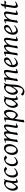

<svg xmlns="http://www.w3.org/2000/svg" viewBox="2844 -3458 858 6586"><g transform="rotate(-90 3273.0 -165.0)"><path d="M294.4 -210.4Q297.9 -232.4 302 -256.1Q306.2 -279.8 310.3 -301.8Q314.5 -323.7 317.6 -342Q320.8 -360.4 322.8 -371.1Q315.4 -377 306.6 -383.1Q297.9 -389.2 287.8 -394.3Q277.8 -399.4 266.8 -402.6Q255.9 -405.8 244.1 -405.8Q221.7 -405.8 201.9 -394.8Q182.1 -383.8 165.3 -365.7Q148.4 -347.7 135 -324.5Q121.6 -301.3 112.3 -276.6Q103 -252 97.9 -228Q92.8 -204.1 92.8 -185.1Q92.8 -153.3 98.1 -127.9Q103.5 -102.5 112.8 -84.5Q122.1 -66.4 134.8 -56.6Q147.5 -46.9 162.1 -46.9Q173.8 -46.9 190.7 -61.8Q207.5 -76.7 225.8 -100.3Q244.1 -124 262.2 -153.1Q280.3 -182.1 294.4 -210.4ZM439.9 -33.2Q397.5 -5.4 371.3 7.3Q345.2 20 331.1 20Q322.3 20 314.2 13.9Q306.2 7.8 299.8 -9Q293.5 -25.9 289.8 -55.7Q286.1 -85.4 286.1 -132.8Q273.4 -110.4 255.1 -83.7Q236.8 -57.1 215.8 -33.9Q194.8 -10.7 172.6 4.6Q150.4 20 129.9 20Q113.8 20 95.5 10.7Q77.1 1.5 61.8 -18.8Q46.4 -39.1 36.1 -71Q25.9 -103 25.9 -148.9Q25.9 -187.5 34.9 -224.4Q43.9 -261.2 62 -294.9Q80.1 -328.6 106.2 -358.2Q132.3 -387.7 167 -411.1Q180.2 -419.9 196 -428.2Q211.9 -436.5 228.8 -442.9Q245.6 -449.2 262.2 -453.1Q278.8 -457 293.9 -457Q304.2 -457 314 -454.3Q323.7 -451.7 332.8 -447.3Q341.8 -442.9 350.1 -437.7Q358.4 -432.6 365.7 -427.7Q377 -436 389.6 -443.1Q402.3 -450.2 416 -457L425.8 -439.9Q417.5 -433.1 412.1 -427.7Q406.7 -422.4 402.6 -415.3Q398.4 -408.2 395.5 -397.9Q392.6 -387.7 389.2 -371.1Q381.8 -335.9 375.2 -299.1Q368.7 -262.2 364 -229.5Q359.4 -196.8 356.7 -171.9Q354 -147 354 -136.2Q354 -108.4 355.7 -89.4Q357.4 -70.3 360.4 -58.8Q363.3 -47.4 367.7 -42.2Q372.1 -37.1 377.9 -37.1Q387.7 -37.1 401.1 -39.8Q414.6 -42.5 434.1 -50.8Z M847.2 -397.9Q836.9 -390.6 825.4 -382.3Q814 -374 803.2 -367.4Q792.5 -360.8 783 -356.4Q773.4 -352.1 767.1 -352.1Q761.7 -352.1 753.9 -360.4Q746.1 -368.7 735.6 -378.9Q725.1 -389.2 711.9 -397.5Q698.7 -405.8 683.1 -405.8Q660.6 -405.8 642.1 -395Q623.5 -384.3 608.4 -366.2Q593.3 -348.1 581.8 -324.5Q570.3 -300.8 562.7 -275.1Q555.2 -249.5 551.3 -223.6Q547.4 -197.8 547.4 -174.8Q547.4 -143.1 554.4 -117.7Q561.5 -92.3 574.2 -74.5Q586.9 -56.6 604.5 -46.9Q622.1 -37.1 643.1 -37.1Q651.9 -37.1 665.5 -40Q679.2 -43 697 -51Q714.8 -59.1 736.8 -72.8Q758.8 -86.4 785.2 -107.9Q789.1 -102.5 793.5 -97.2Q797.9 -91.8 800.3 -87.9Q762.2 -53.2 731.9 -32Q701.7 -10.7 677 0.7Q652.3 12.2 632.6 16.1Q612.8 20 595.2 20Q578.6 20 558.1 11.7Q537.6 3.4 519.3 -17.1Q501 -37.6 488.5 -71.8Q476.1 -106 476.1 -157.2Q476.1 -189.9 482.9 -224.9Q489.7 -259.8 505.1 -293.2Q520.5 -326.7 545.2 -356.9Q569.8 -387.2 606 -411.1Q619.6 -419.9 636.2 -428.2Q652.8 -436.5 670.7 -442.9Q688.5 -449.2 705.8 -453.1Q723.1 -457 738.3 -457Q759.8 -457 776.6 -448.7Q793.5 -440.4 806.6 -429.9Q819.8 -419.4 829.8 -409.9Q839.8 -400.4 847.2 -397.9Z M1235.4 -397.9Q1225.1 -390.6 1213.6 -382.3Q1202.1 -374 1191.4 -367.4Q1180.7 -360.8 1171.1 -356.4Q1161.6 -352.1 1155.3 -352.1Q1149.9 -352.1 1142.1 -360.4Q1134.3 -368.7 1123.8 -378.9Q1113.3 -389.2 1100.1 -397.5Q1086.9 -405.8 1071.3 -405.8Q1048.8 -405.8 1030.3 -395Q1011.7 -384.3 996.6 -366.2Q981.4 -348.1 970 -324.5Q958.5 -300.8 950.9 -275.1Q943.4 -249.5 939.5 -223.6Q935.5 -197.8 935.5 -174.8Q935.5 -143.1 942.6 -117.7Q949.7 -92.3 962.4 -74.5Q975.1 -56.6 992.7 -46.9Q1010.3 -37.1 1031.2 -37.1Q1040 -37.1 1053.7 -40Q1067.4 -43 1085.2 -51Q1103 -59.1 1125 -72.8Q1147 -86.4 1173.3 -107.9Q1177.2 -102.5 1181.6 -97.2Q1186 -91.8 1188.5 -87.9Q1150.4 -53.2 1120.1 -32Q1089.8 -10.7 1065.2 0.7Q1040.5 12.2 1020.8 16.1Q1001 20 983.4 20Q966.8 20 946.3 11.7Q925.8 3.4 907.5 -17.1Q889.2 -37.6 876.7 -71.8Q864.3 -106 864.3 -157.2Q864.3 -189.9 871.1 -224.9Q877.9 -259.8 893.3 -293.2Q908.7 -326.7 933.3 -356.9Q958 -387.2 994.1 -411.1Q1007.8 -419.9 1024.4 -428.2Q1041 -436.5 1058.8 -442.9Q1076.7 -449.2 1094 -453.1Q1111.3 -457 1126.5 -457Q1147.9 -457 1164.8 -448.7Q1181.6 -440.4 1194.8 -429.9Q1208 -419.4 1218 -409.9Q1228 -400.4 1235.4 -397.9Z M1552.7 -246.1Q1552.7 -320.8 1525.4 -360.4Q1498 -399.9 1447.8 -399.9Q1412.6 -399.9 1388.7 -379.6Q1364.7 -359.4 1350.1 -328.6Q1335.4 -297.9 1329.1 -262Q1322.8 -226.1 1322.8 -194.8Q1322.8 -162.1 1330.8 -133.1Q1338.9 -104 1353.3 -82.3Q1367.7 -60.5 1387 -47.9Q1406.2 -35.2 1428.7 -35.2Q1451.2 -35.2 1469 -45.2Q1486.8 -55.2 1500.7 -72Q1514.6 -88.9 1524.4 -110.6Q1534.2 -132.3 1540.5 -155.8Q1546.9 -179.2 1549.8 -202.6Q1552.7 -226.1 1552.7 -246.1ZM1622.6 -272.9Q1622.6 -240.2 1615.2 -206.8Q1607.9 -173.3 1593.8 -141.8Q1579.6 -110.4 1558.8 -81.8Q1538.1 -53.2 1510.7 -30.8Q1498 -20.5 1483.9 -11.2Q1469.7 -2 1455.1 5.1Q1440.4 12.2 1425.3 16.1Q1410.2 20 1395.5 20Q1361.3 20 1334.7 5.6Q1308.1 -8.8 1289.8 -33.9Q1271.5 -59.1 1262 -93.5Q1252.4 -127.9 1252.4 -168Q1252.4 -203.1 1258.3 -235.6Q1264.2 -268.1 1277.3 -298.3Q1290.5 -328.6 1312.5 -356.4Q1334.5 -384.3 1366.7 -410.2Q1391.6 -429.7 1421.4 -443.4Q1451.2 -457 1481.4 -457Q1519.5 -457 1546.4 -443.4Q1573.2 -429.7 1590.1 -405.3Q1606.9 -380.9 1614.7 -347.2Q1622.6 -313.5 1622.6 -272.9Z M2338.4 -35.2Q2293 -8.8 2263.2 5.6Q2233.4 20 2212.4 20Q2198.2 20 2188.2 4.6Q2178.2 -10.7 2178.2 -37.1Q2178.2 -45.9 2181.6 -67.9Q2185.1 -89.8 2189.9 -119.4Q2194.8 -148.9 2200.9 -182.6Q2207 -216.3 2211.9 -248.3Q2216.8 -280.3 2220.2 -307.6Q2223.6 -335 2223.6 -351.1Q2223.6 -381.3 2217.5 -394.3Q2211.4 -407.2 2202.6 -407.2Q2193.4 -407.2 2179.2 -400.6Q2165 -394 2147.9 -380.1Q2130.9 -366.2 2111.6 -344.5Q2092.3 -322.8 2073.2 -293Q2062.5 -275.9 2055.4 -259.3Q2048.3 -242.7 2043.7 -224.9Q2039.1 -207 2035.6 -187.3Q2032.2 -167.5 2028.3 -144Q2021.5 -99.6 2019.8 -67.9Q2018.1 -36.1 2019.5 -12.2Q2012.7 -8.8 2002.9 -4.6Q1993.2 -0.5 1982.9 3.9Q1972.7 8.3 1963.1 12.5Q1953.6 16.6 1947.3 20L1931.6 4.9Q1942.4 -44.9 1952.4 -98.6Q1962.4 -152.3 1970.2 -200.4Q1978 -248.5 1982.7 -286.1Q1987.3 -323.7 1987.3 -341.8Q1987.3 -378.9 1979.7 -393.1Q1972.2 -407.2 1958.5 -407.2Q1952.1 -407.2 1939 -400.9Q1925.8 -394.5 1908.7 -380.6Q1891.6 -366.7 1872.3 -345.2Q1853 -323.7 1834.5 -293.9Q1824.2 -278.3 1817.1 -261.7Q1810.1 -245.1 1804.9 -226.8Q1799.8 -208.5 1795.7 -188Q1791.5 -167.5 1787.6 -144Q1779.8 -99.6 1777.6 -67.6Q1775.4 -35.6 1776.4 -12.2Q1770 -8.8 1760.5 -4.6Q1751 -0.5 1741 3.9Q1731 8.3 1721.7 12.5Q1712.4 16.6 1706.5 20L1690.4 4.9Q1697.3 -29.3 1703.9 -66.7Q1710.4 -104 1716.6 -141.1Q1722.7 -178.2 1728 -213.6Q1733.4 -249 1737.3 -279.3Q1741.2 -309.6 1743.4 -333.3Q1745.6 -356.9 1745.6 -371.1Q1745.6 -382.3 1744.1 -388.9Q1742.7 -395.5 1740 -399.2Q1737.3 -402.8 1733.9 -403.8Q1730.5 -404.8 1726.6 -404.8Q1721.7 -404.8 1713.1 -402.8Q1704.6 -400.9 1695.8 -398.4Q1685.5 -395.5 1674.3 -392.1L1668.5 -411.1Q1689 -419.9 1709.5 -428.2Q1730 -436.5 1747.6 -442.9Q1765.1 -449.2 1778.3 -453.1Q1791.5 -457 1797.4 -457Q1804.7 -457 1809.1 -454.6Q1813.5 -452.1 1815.7 -446Q1817.9 -439.9 1818.6 -429Q1819.3 -418 1819.3 -400.9Q1819.3 -395.5 1818.6 -387.5Q1817.9 -379.4 1817.1 -369.9Q1816.4 -360.4 1815.2 -350.1Q1814 -339.8 1813.5 -331.1Q1842.3 -365.2 1867.4 -389.4Q1892.6 -413.6 1915.3 -428.5Q1938 -443.4 1958.7 -450.2Q1979.5 -457 1999.5 -457Q2017.6 -457 2029.8 -449.7Q2042 -442.4 2048.8 -430.2Q2055.7 -418 2058.6 -402.6Q2061.5 -387.2 2061.5 -371.1Q2061.5 -361.8 2061 -354.2Q2060.5 -346.7 2059.6 -335.9Q2087.9 -368.7 2111.8 -391.6Q2135.7 -414.6 2156.5 -429.2Q2177.2 -443.8 2196 -450.4Q2214.8 -457 2233.4 -457Q2247.6 -457 2259.3 -452.4Q2271 -447.8 2279.3 -437.5Q2287.6 -427.2 2292 -410.9Q2296.4 -394.5 2296.4 -371.1Q2296.4 -352.5 2293.2 -326.4Q2290 -300.3 2285.2 -271Q2280.3 -241.7 2274.9 -210.9Q2269.5 -180.2 2264.6 -152.6Q2259.8 -125 2256.6 -102.3Q2253.4 -79.6 2253.4 -65.9Q2253.4 -49.3 2258.3 -43.7Q2263.2 -38.1 2271.5 -38.1Q2285.6 -38.1 2299.6 -41.7Q2313.5 -45.4 2333.5 -53.2Z M2667.5 -393.1Q2654.3 -393.1 2634.3 -380.9Q2614.3 -368.7 2592.3 -346.4Q2570.3 -324.2 2548.8 -293.2Q2527.3 -262.2 2511.7 -224.6L2499.5 -153.3Q2506.8 -138.7 2520 -120.8Q2533.2 -103 2550.3 -87.6Q2567.4 -72.3 2586.9 -62Q2606.4 -51.8 2626.5 -51.8Q2652.8 -51.8 2673.1 -66.2Q2693.4 -80.6 2704.6 -106.9Q2713.4 -126 2718.8 -146.7Q2724.1 -167.5 2726.6 -187.7Q2729 -208 2729.7 -226.6Q2730.5 -245.1 2730.5 -259.8Q2730.5 -293.9 2725.1 -319.1Q2719.7 -344.2 2710.7 -360.6Q2701.7 -377 2690.4 -385Q2679.2 -393.1 2667.5 -393.1ZM2539.6 -424.8Q2539.6 -410.2 2536.4 -383.8Q2533.2 -357.4 2526.4 -314.5Q2557.6 -362.8 2585 -391.1Q2612.3 -419.4 2635 -434.1Q2657.7 -448.7 2676.3 -452.9Q2694.8 -457 2709.5 -457Q2728.5 -457 2745.1 -447.3Q2761.7 -437.5 2774.4 -418.2Q2787.1 -398.9 2794.4 -370.8Q2801.8 -342.8 2801.8 -306.2Q2801.8 -257.3 2788.1 -202.6Q2774.4 -147.9 2743.7 -91.8Q2732.4 -72.3 2718 -52.5Q2703.6 -32.7 2686.5 -16.6Q2669.4 -0.5 2650.1 9.8Q2630.9 20 2609.9 20Q2593.3 20 2577.4 10Q2561.5 0 2546.1 -16.1Q2530.8 -32.2 2516.6 -52.7Q2502.4 -73.2 2489.7 -93.8L2474.6 -2.9Q2458 97.7 2454.1 151.1Q2450.2 204.6 2455.6 218.3Q2448.2 220.2 2438.5 223.4Q2428.7 226.6 2418.2 230.2Q2407.7 233.9 2398.2 237.5Q2388.7 241.2 2382.3 244.1L2366.7 230Q2368.7 215.8 2373.8 186Q2378.9 156.2 2386 116.2Q2393.1 76.2 2401.4 28.8Q2409.7 -18.6 2418.2 -67.4Q2426.8 -116.2 2434.8 -164.1Q2442.9 -211.9 2449 -252.7Q2455.1 -293.5 2458.7 -324.5Q2462.4 -355.5 2462.4 -371.1Q2462.4 -382.3 2460.4 -388.9Q2458.5 -395.5 2455.1 -398.7Q2451.7 -401.9 2447.8 -402.8Q2443.8 -403.8 2439.5 -403.8Q2435.1 -403.8 2427 -402.1Q2418.9 -400.4 2410.6 -397.9Q2401.4 -395.5 2390.6 -392.1L2383.8 -410.2Q2404.3 -419.4 2425.3 -428Q2446.3 -436.5 2464.6 -442.9Q2482.9 -449.2 2496.8 -453.1Q2510.7 -457 2516.6 -457Q2526.4 -457 2533 -450.4Q2539.6 -443.8 2539.6 -424.8Z M3135.3 -210.4Q3138.7 -232.4 3142.8 -256.1Q3147 -279.8 3151.1 -301.8Q3155.3 -323.7 3158.4 -342Q3161.6 -360.4 3163.6 -371.1Q3156.2 -377 3147.5 -383.1Q3138.7 -389.2 3128.7 -394.3Q3118.7 -399.4 3107.7 -402.6Q3096.7 -405.8 3085 -405.8Q3062.5 -405.8 3042.7 -394.8Q3022.9 -383.8 3006.1 -365.7Q2989.3 -347.7 2975.8 -324.5Q2962.4 -301.3 2953.1 -276.6Q2943.8 -252 2938.7 -228Q2933.6 -204.1 2933.6 -185.1Q2933.6 -153.3 2939 -127.9Q2944.3 -102.5 2953.6 -84.5Q2962.9 -66.4 2975.6 -56.6Q2988.3 -46.9 3002.9 -46.9Q3014.6 -46.9 3031.5 -61.8Q3048.3 -76.7 3066.7 -100.3Q3085 -124 3103 -153.1Q3121.1 -182.1 3135.3 -210.4ZM3280.8 -33.2Q3238.3 -5.4 3212.2 7.3Q3186 20 3171.9 20Q3163.1 20 3155 13.9Q3147 7.8 3140.6 -9Q3134.3 -25.9 3130.6 -55.7Q3127 -85.4 3127 -132.8Q3114.3 -110.4 3095.9 -83.7Q3077.6 -57.1 3056.6 -33.9Q3035.6 -10.7 3013.4 4.6Q2991.2 20 2970.7 20Q2954.6 20 2936.3 10.7Q2918 1.5 2902.6 -18.8Q2887.2 -39.1 2877 -71Q2866.7 -103 2866.7 -148.9Q2866.7 -187.5 2875.7 -224.4Q2884.8 -261.2 2902.8 -294.9Q2920.9 -328.6 2947 -358.2Q2973.1 -387.7 3007.8 -411.1Q3021 -419.9 3036.9 -428.2Q3052.7 -436.5 3069.6 -442.9Q3086.4 -449.2 3103 -453.1Q3119.6 -457 3134.8 -457Q3145 -457 3154.8 -454.3Q3164.6 -451.7 3173.6 -447.3Q3182.6 -442.9 3190.9 -437.7Q3199.2 -432.6 3206.5 -427.7Q3217.8 -436 3230.5 -443.1Q3243.2 -450.2 3256.8 -457L3266.6 -439.9Q3258.3 -433.1 3252.9 -427.7Q3247.6 -422.4 3243.4 -415.3Q3239.3 -408.2 3236.3 -397.9Q3233.4 -387.7 3230 -371.1Q3222.7 -335.9 3216.1 -299.1Q3209.5 -262.2 3204.8 -229.5Q3200.2 -196.8 3197.5 -171.9Q3194.8 -147 3194.8 -136.2Q3194.8 -108.4 3196.5 -89.4Q3198.2 -70.3 3201.2 -58.8Q3204.1 -47.4 3208.5 -42.2Q3212.9 -37.1 3218.8 -37.1Q3228.5 -37.1 3241.9 -39.8Q3255.4 -42.5 3274.9 -50.8Z M3456.1 -46.9Q3466.3 -46.9 3483.9 -63.2Q3501.5 -79.6 3521.7 -106.9Q3542 -134.3 3562.7 -170.4Q3583.5 -206.5 3599.6 -246.1Q3601.6 -264.6 3603.8 -284.9Q3606 -305.2 3609.9 -328.1Q3611.3 -338.4 3614 -347.7Q3616.7 -356.9 3620.1 -365.2Q3612.8 -371.1 3604 -377.9Q3595.2 -384.8 3584.7 -391.1Q3574.2 -397.5 3562 -401.6Q3549.8 -405.8 3536.1 -405.8Q3513.7 -405.8 3493.7 -394.8Q3473.6 -383.8 3456.8 -365.7Q3439.9 -347.7 3426.5 -324.5Q3413.1 -301.3 3403.6 -276.6Q3394 -252 3388.9 -228Q3383.8 -204.1 3383.8 -185.1Q3383.8 -153.3 3389.6 -127.9Q3395.5 -102.5 3405.3 -84.5Q3415 -66.4 3428.2 -56.6Q3441.4 -46.9 3456.1 -46.9ZM3720.2 -439.9Q3703.6 -426.3 3694.1 -406.2Q3684.6 -386.2 3680.2 -351.1Q3673.3 -293 3670.2 -245.1Q3667 -197.3 3664.8 -155.5Q3662.6 -113.8 3659.4 -75.9Q3656.2 -38.1 3649.4 -0.5Q3640.6 50.3 3618.4 94.7Q3596.2 139.2 3565.7 172.4Q3535.2 205.6 3498.3 224.9Q3461.4 244.1 3423.3 244.1Q3402.8 244.1 3379.2 238Q3355.5 231.9 3335.4 223.1Q3315.4 214.4 3302 204.1Q3288.6 193.8 3288.6 185.1Q3288.6 176.8 3294.9 166.3Q3301.3 155.8 3309.6 146.7Q3317.9 137.7 3325.9 131.3Q3334 125 3337.4 125Q3341.3 125 3345.5 129.9Q3349.6 134.8 3355.7 141.8Q3361.8 148.9 3370.4 157.5Q3378.9 166 3391.1 173.1Q3403.3 180.2 3420.4 185.1Q3437.5 189.9 3460.4 189.9Q3507.8 189.9 3535.6 147.5Q3563.5 105 3577.6 23.4Q3582 -3.9 3584.7 -28.1Q3587.4 -52.2 3589.1 -75Q3590.8 -97.7 3591.8 -119.4Q3592.8 -141.1 3593.8 -164.1Q3578.1 -133.3 3557.4 -100.8Q3536.6 -68.4 3513.4 -41.5Q3490.2 -14.6 3466.3 2.7Q3442.4 20 3420.9 20Q3404.8 20 3386.5 10.7Q3368.2 1.5 3352.3 -18.8Q3336.4 -39.1 3326.2 -71Q3315.9 -103 3315.9 -148.9Q3315.9 -187.5 3324.7 -224.4Q3333.5 -261.2 3351.3 -294.7Q3369.1 -328.1 3396 -357.7Q3422.9 -387.2 3459 -411.1Q3472.7 -419.9 3488.3 -428.2Q3503.9 -436.5 3520.5 -442.9Q3537.1 -449.2 3553.5 -453.1Q3569.8 -457 3585 -457Q3595.7 -457 3606 -453.9Q3616.2 -450.7 3625.7 -445.8Q3635.3 -440.9 3643.8 -435.1Q3652.3 -429.2 3660.2 -424.3Q3671.4 -435.1 3683.8 -442.9Q3696.3 -450.7 3709 -457Z M4210.9 -35.2Q4166.5 -8.8 4135.5 5.6Q4104.5 20 4085.9 20Q4068.8 20 4059.3 4.6Q4049.8 -10.7 4049.8 -37.1Q4049.8 -45.9 4053 -68.6Q4056.2 -91.3 4061 -121.6Q4065.9 -151.9 4071.8 -186Q4077.6 -220.2 4082.5 -251Q4087.4 -281.7 4090.6 -306.2Q4093.8 -330.6 4093.8 -341.8Q4093.8 -378.9 4085.9 -393.6Q4078.1 -408.2 4056.6 -408.2Q4050.3 -408.2 4034.4 -400.4Q4018.6 -392.6 3998.5 -377Q3978.5 -361.3 3956.8 -337.9Q3935.1 -314.5 3917 -283.2Q3903.3 -259.8 3894.8 -227.1Q3886.2 -194.3 3877.9 -147Q3870.1 -103.5 3867.9 -72.3Q3865.7 -41 3866.7 -12.2Q3860.4 -8.8 3850.8 -4.6Q3841.3 -0.5 3831.3 3.9Q3821.3 8.3 3812 12.5Q3802.7 16.6 3796.9 20L3780.8 4.9Q3787.6 -27.3 3794.2 -64.9Q3800.8 -102.5 3806.9 -140.4Q3813 -178.2 3818.4 -215.1Q3823.7 -252 3827.6 -283Q3831.5 -314 3833.7 -337.4Q3835.9 -360.8 3835.9 -372.1Q3835.9 -383.3 3834.7 -389.9Q3833.5 -396.5 3831.3 -399.7Q3829.1 -402.8 3825.7 -403.8Q3822.3 -404.8 3817.9 -404.8Q3813.5 -404.8 3804.9 -402.8Q3796.4 -400.9 3787.6 -398.4Q3777.3 -395.5 3765.6 -392.1L3758.8 -411.1Q3779.3 -419.9 3800 -428.2Q3820.8 -436.5 3838.9 -442.9Q3856.9 -449.2 3870.4 -453.1Q3883.8 -457 3889.6 -457Q3896.5 -457 3900.4 -454.8Q3904.3 -452.6 3906 -446.8Q3907.7 -440.9 3908.2 -430.2Q3908.7 -419.4 3908.7 -401.9Q3908.7 -396.5 3908.2 -387.2Q3907.7 -377.9 3907 -367.4Q3906.2 -356.9 3905.3 -346.9Q3904.3 -336.9 3903.8 -331.1Q3930.2 -364.3 3957 -388.2Q3983.9 -412.1 4009.8 -427.5Q4035.6 -442.9 4059.8 -450Q4084 -457 4106 -457Q4121.1 -457 4133.1 -452.6Q4145 -448.2 4152.8 -438.2Q4160.6 -428.2 4164.8 -411.9Q4168.9 -395.5 4168.9 -372.1Q4168.9 -355 4165.8 -329.6Q4162.6 -304.2 4157.7 -274.7Q4152.8 -245.1 4147 -213.9Q4141.1 -182.6 4136.2 -154.3Q4131.3 -126 4128.2 -102.8Q4125 -79.6 4125 -65.9Q4125 -49.3 4129.4 -43.2Q4133.8 -37.1 4142.6 -37.1Q4153.8 -37.1 4168.5 -41Q4183.1 -44.9 4203.6 -53.2Z M4420.9 -381.8Q4404.8 -367.2 4389.4 -346.2Q4374 -325.2 4361.6 -300.8Q4349.1 -276.4 4340.8 -249.8Q4332.5 -223.1 4330.6 -197.3Q4394.5 -222.2 4431.9 -242.4Q4469.2 -262.7 4488.3 -280.8Q4507.3 -298.8 4512.7 -315.4Q4518.1 -332 4518.1 -349.1Q4518.1 -364.3 4514.2 -375.2Q4510.3 -386.2 4503.9 -392.8Q4497.6 -399.4 4489.5 -402.6Q4481.4 -405.8 4473.1 -405.8Q4465.3 -405.8 4450.2 -400.1Q4435.1 -394.5 4420.9 -381.8ZM4596.2 -371.1Q4596.2 -357.4 4593 -342.3Q4589.8 -327.1 4579.8 -311Q4569.8 -294.9 4552 -277.3Q4534.2 -259.8 4504.6 -241Q4475.1 -222.2 4432.6 -201.9Q4390.1 -181.6 4331.1 -159.7Q4334 -132.3 4342.5 -109.9Q4351.1 -87.4 4362.5 -71.3Q4374 -55.2 4387.5 -46.1Q4400.9 -37.1 4414.1 -37.1Q4424.3 -37.1 4439 -39.3Q4453.6 -41.5 4472.9 -48.8Q4492.2 -56.2 4516.4 -70.3Q4540.5 -84.5 4569.8 -107.9Q4575.2 -105 4579.3 -98.4Q4583.5 -91.8 4585 -87.9Q4544.9 -53.2 4514.2 -32Q4483.4 -10.7 4459.2 0.7Q4435.1 12.2 4415.8 16.1Q4396.5 20 4378.9 20Q4362.8 20 4342.3 11Q4321.8 2 4303.7 -17.8Q4285.6 -37.6 4273.2 -69.6Q4260.7 -101.6 4260.7 -147.9Q4260.7 -186 4270 -222.9Q4279.3 -259.8 4296.6 -293.7Q4314 -327.6 4339.4 -357.9Q4364.7 -388.2 4397 -413.1Q4408.2 -421.9 4422.4 -429.9Q4436.5 -438 4451.9 -444.1Q4467.3 -450.2 4483.2 -453.6Q4499 -457 4514.2 -457Q4535.2 -457 4550.5 -449.5Q4565.9 -441.9 4576.2 -429.7Q4586.4 -417.5 4591.3 -402.1Q4596.2 -386.7 4596.2 -371.1Z M5313 -35.2Q5267.6 -8.8 5237.8 5.6Q5208 20 5187 20Q5172.9 20 5162.8 4.6Q5152.8 -10.7 5152.8 -37.1Q5152.8 -45.9 5156.2 -67.9Q5159.7 -89.8 5164.6 -119.4Q5169.4 -148.9 5175.5 -182.6Q5181.6 -216.3 5186.5 -248.3Q5191.4 -280.3 5194.8 -307.6Q5198.2 -335 5198.2 -351.1Q5198.2 -381.3 5192.1 -394.3Q5186 -407.2 5177.2 -407.2Q5168 -407.2 5153.8 -400.6Q5139.6 -394 5122.6 -380.1Q5105.5 -366.2 5086.2 -344.5Q5066.9 -322.8 5047.9 -293Q5037.1 -275.9 5030 -259.3Q5022.9 -242.7 5018.3 -224.9Q5013.7 -207 5010.3 -187.3Q5006.8 -167.5 5002.9 -144Q4996.1 -99.6 4994.4 -67.9Q4992.7 -36.1 4994.1 -12.2Q4987.3 -8.8 4977.5 -4.6Q4967.8 -0.5 4957.5 3.9Q4947.3 8.3 4937.7 12.5Q4928.2 16.6 4921.9 20L4906.2 4.9Q4917 -44.9 4927 -98.6Q4937 -152.3 4944.8 -200.4Q4952.6 -248.5 4957.3 -286.1Q4961.9 -323.7 4961.9 -341.8Q4961.9 -378.9 4954.3 -393.1Q4946.8 -407.2 4933.1 -407.2Q4926.8 -407.2 4913.6 -400.9Q4900.4 -394.5 4883.3 -380.6Q4866.2 -366.7 4846.9 -345.2Q4827.6 -323.7 4809.1 -293.9Q4798.8 -278.3 4791.7 -261.7Q4784.7 -245.1 4779.5 -226.8Q4774.4 -208.5 4770.3 -188Q4766.1 -167.5 4762.2 -144Q4754.4 -99.6 4752.2 -67.6Q4750 -35.6 4751 -12.2Q4744.6 -8.8 4735.1 -4.6Q4725.6 -0.5 4715.6 3.9Q4705.6 8.3 4696.3 12.5Q4687 16.6 4681.2 20L4665 4.9Q4671.9 -29.3 4678.5 -66.7Q4685.1 -104 4691.2 -141.1Q4697.3 -178.2 4702.6 -213.6Q4708 -249 4711.9 -279.3Q4715.8 -309.6 4718 -333.3Q4720.2 -356.9 4720.2 -371.1Q4720.2 -382.3 4718.8 -388.9Q4717.3 -395.5 4714.6 -399.2Q4711.9 -402.8 4708.5 -403.8Q4705.1 -404.8 4701.2 -404.8Q4696.3 -404.8 4687.7 -402.8Q4679.2 -400.9 4670.4 -398.4Q4660.2 -395.5 4648.9 -392.1L4643.1 -411.1Q4663.6 -419.9 4684.1 -428.2Q4704.6 -436.5 4722.2 -442.9Q4739.7 -449.2 4752.9 -453.1Q4766.1 -457 4772 -457Q4779.3 -457 4783.7 -454.6Q4788.1 -452.1 4790.3 -446Q4792.5 -439.9 4793.2 -429Q4793.9 -418 4793.9 -400.9Q4793.9 -395.5 4793.2 -387.5Q4792.5 -379.4 4791.7 -369.9Q4791 -360.4 4789.8 -350.1Q4788.6 -339.8 4788.1 -331.1Q4816.9 -365.2 4842 -389.4Q4867.2 -413.6 4889.9 -428.5Q4912.6 -443.4 4933.3 -450.2Q4954.1 -457 4974.1 -457Q4992.2 -457 5004.4 -449.7Q5016.6 -442.4 5023.4 -430.2Q5030.3 -418 5033.2 -402.6Q5036.1 -387.2 5036.1 -371.1Q5036.1 -361.8 5035.6 -354.2Q5035.2 -346.7 5034.2 -335.9Q5062.5 -368.7 5086.4 -391.6Q5110.4 -414.6 5131.1 -429.2Q5151.9 -443.8 5170.7 -450.4Q5189.5 -457 5208 -457Q5222.2 -457 5233.9 -452.4Q5245.6 -447.8 5253.9 -437.5Q5262.2 -427.2 5266.6 -410.9Q5271 -394.5 5271 -371.1Q5271 -352.5 5267.8 -326.4Q5264.6 -300.3 5259.8 -271Q5254.9 -241.7 5249.5 -210.9Q5244.1 -180.2 5239.3 -152.6Q5234.4 -125 5231.2 -102.3Q5228 -79.6 5228 -65.9Q5228 -49.3 5232.9 -43.7Q5237.8 -38.1 5246.1 -38.1Q5260.3 -38.1 5274.2 -41.7Q5288.1 -45.4 5308.1 -53.2Z M5535.2 -381.8Q5519 -367.2 5503.7 -346.2Q5488.3 -325.2 5475.8 -300.8Q5463.4 -276.4 5455.1 -249.8Q5446.8 -223.1 5444.8 -197.3Q5508.8 -222.2 5546.1 -242.4Q5583.5 -262.7 5602.5 -280.8Q5621.6 -298.8 5627 -315.4Q5632.3 -332 5632.3 -349.1Q5632.3 -364.3 5628.4 -375.2Q5624.5 -386.2 5618.2 -392.8Q5611.8 -399.4 5603.8 -402.6Q5595.7 -405.8 5587.4 -405.8Q5579.6 -405.8 5564.5 -400.1Q5549.3 -394.5 5535.2 -381.8ZM5710.4 -371.1Q5710.4 -357.4 5707.3 -342.3Q5704.1 -327.1 5694.1 -311Q5684.1 -294.9 5666.3 -277.3Q5648.4 -259.8 5618.9 -241Q5589.4 -222.2 5546.9 -201.9Q5504.4 -181.6 5445.3 -159.7Q5448.2 -132.3 5456.8 -109.9Q5465.3 -87.4 5476.8 -71.3Q5488.3 -55.2 5501.7 -46.1Q5515.1 -37.1 5528.3 -37.1Q5538.6 -37.1 5553.2 -39.3Q5567.9 -41.5 5587.2 -48.8Q5606.4 -56.2 5630.6 -70.3Q5654.8 -84.5 5684.1 -107.9Q5689.5 -105 5693.6 -98.4Q5697.8 -91.8 5699.2 -87.9Q5659.2 -53.2 5628.4 -32Q5597.7 -10.7 5573.5 0.7Q5549.3 12.2 5530 16.1Q5510.7 20 5493.2 20Q5477.1 20 5456.5 11Q5436 2 5418 -17.8Q5399.9 -37.6 5387.5 -69.6Q5375 -101.6 5375 -147.9Q5375 -186 5384.3 -222.9Q5393.6 -259.8 5410.9 -293.7Q5428.2 -327.6 5453.6 -357.9Q5479 -388.2 5511.2 -413.1Q5522.5 -421.9 5536.6 -429.9Q5550.8 -438 5566.2 -444.1Q5581.5 -450.2 5597.4 -453.6Q5613.3 -457 5628.4 -457Q5649.4 -457 5664.8 -449.5Q5680.2 -441.9 5690.4 -429.7Q5700.7 -417.5 5705.6 -402.1Q5710.4 -386.7 5710.4 -371.1Z M6212.4 -35.2Q6168 -8.8 6137 5.6Q6106 20 6087.4 20Q6070.3 20 6060.8 4.6Q6051.3 -10.7 6051.3 -37.1Q6051.3 -45.9 6054.4 -68.6Q6057.6 -91.3 6062.5 -121.6Q6067.4 -151.9 6073.2 -186Q6079.1 -220.2 6084 -251Q6088.9 -281.7 6092 -306.2Q6095.2 -330.6 6095.2 -341.8Q6095.2 -378.9 6087.4 -393.6Q6079.6 -408.2 6058.1 -408.2Q6051.8 -408.2 6035.9 -400.4Q6020 -392.6 6000 -377Q5980 -361.3 5958.3 -337.9Q5936.5 -314.5 5918.5 -283.2Q5904.8 -259.8 5896.2 -227.1Q5887.7 -194.3 5879.4 -147Q5871.6 -103.5 5869.4 -72.3Q5867.2 -41 5868.2 -12.2Q5861.8 -8.8 5852.3 -4.6Q5842.8 -0.5 5832.8 3.9Q5822.8 8.3 5813.5 12.5Q5804.2 16.6 5798.3 20L5782.2 4.9Q5789.1 -27.3 5795.7 -64.9Q5802.2 -102.5 5808.3 -140.4Q5814.5 -178.2 5819.8 -215.1Q5825.2 -252 5829.1 -283Q5833 -314 5835.2 -337.4Q5837.4 -360.8 5837.4 -372.1Q5837.4 -383.3 5836.2 -389.9Q5835 -396.5 5832.8 -399.7Q5830.6 -402.8 5827.1 -403.8Q5823.7 -404.8 5819.3 -404.8Q5814.9 -404.8 5806.4 -402.8Q5797.9 -400.9 5789.1 -398.4Q5778.8 -395.5 5767.1 -392.1L5760.3 -411.1Q5780.8 -419.9 5801.5 -428.2Q5822.3 -436.5 5840.3 -442.9Q5858.4 -449.2 5871.8 -453.1Q5885.3 -457 5891.1 -457Q5897.9 -457 5901.9 -454.8Q5905.8 -452.6 5907.5 -446.8Q5909.2 -440.9 5909.7 -430.2Q5910.2 -419.4 5910.2 -401.9Q5910.2 -396.5 5909.7 -387.2Q5909.2 -377.9 5908.4 -367.4Q5907.7 -356.9 5906.7 -346.9Q5905.8 -336.9 5905.3 -331.1Q5931.6 -364.3 5958.5 -388.2Q5985.4 -412.1 6011.2 -427.5Q6037.1 -442.9 6061.3 -450Q6085.4 -457 6107.4 -457Q6122.6 -457 6134.5 -452.6Q6146.5 -448.2 6154.3 -438.2Q6162.1 -428.2 6166.3 -411.9Q6170.4 -395.5 6170.4 -372.1Q6170.4 -355 6167.2 -329.6Q6164.1 -304.2 6159.2 -274.7Q6154.3 -245.1 6148.4 -213.9Q6142.6 -182.6 6137.7 -154.3Q6132.8 -126 6129.6 -102.8Q6126.5 -79.6 6126.5 -65.9Q6126.5 -49.3 6130.9 -43.2Q6135.3 -37.1 6144 -37.1Q6155.3 -37.1 6169.9 -41Q6184.6 -44.9 6205.1 -53.2Z M6514.6 -57.1Q6490.7 -38.6 6466.8 -24.2Q6442.9 -9.8 6421.4 0Q6399.9 9.8 6382.6 14.9Q6365.2 20 6354.5 20Q6342.3 20 6331.3 12.7Q6320.3 5.4 6311.8 -7.6Q6303.2 -20.5 6298.3 -38.6Q6293.5 -56.6 6293.5 -78.1Q6293.5 -87.4 6293.9 -96.7Q6294.4 -106 6295.2 -116Q6295.9 -126 6297.1 -137.2Q6298.3 -148.4 6300.3 -162.1L6337.9 -397.9H6267.6L6260.3 -413.1L6309.6 -441.9H6344.7L6347.7 -459Q6350.6 -479 6353.8 -492.2Q6356.9 -505.4 6361.1 -514.2Q6365.2 -522.9 6370.1 -528.6Q6375 -534.2 6381.3 -539.1L6430.7 -574.2L6444.3 -562Q6440.9 -557.6 6437 -546.4Q6433.6 -536.6 6429 -518.6Q6424.3 -500.5 6419.4 -470.2L6415 -441.9H6536.6L6546.4 -428.2Q6541.5 -421.4 6533 -413.3Q6524.4 -405.3 6515.1 -397.9Q6505.9 -390.6 6497.3 -384.5Q6488.8 -378.4 6484.4 -376Q6481.4 -382.8 6476.3 -387Q6471.2 -391.1 6462.4 -393.6Q6453.6 -396 6440.7 -397Q6427.7 -397.9 6409.7 -397.9H6408.2L6373.5 -173.8Q6372.1 -164.6 6370.8 -154.1Q6369.6 -143.6 6368.9 -134Q6368.2 -124.5 6367.9 -116.2Q6367.7 -107.9 6367.7 -103Q6367.7 -72.8 6378.7 -58.3Q6389.6 -43.9 6403.3 -43.9Q6420.4 -43.9 6445.1 -51.3Q6469.7 -58.6 6506.3 -75.2Z"/></g></svg>

Font: Gentium Plus Cyr
Style: Italic
Weight: 400
Italic angle: -8°
Designer: J. Victor Gaultney, Annie Olsen, Iska Routamaa, Becca Hirsbrunner
Foundry: SIL International
Version: Version 5.000